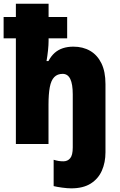

<svg xmlns="http://www.w3.org/2000/svg" viewBox="-23 -780 648 1040"><path d="M362.8 240.2Q342.3 240.2 313.5 236.3Q284.7 232.4 267.6 228V85.4Q282.2 89.8 294.2 91.8Q306.2 93.8 320.3 93.8Q343.3 93.8 357.2 77.1Q371.1 60.5 371.1 18.6V-269Q371.1 -324.2 357.7 -352.1Q344.2 -379.9 316.4 -379.9Q288.1 -379.9 271 -362.5Q253.9 -345.2 246.8 -308.1Q239.7 -271 239.7 -211.4V0H63V-572.3H-3.4V-688H63V-759.8H240.2V-688H340.8V-572.3H240.2V-558.6Q240.2 -537.6 237.1 -507.3Q233.9 -477.1 229 -449.2H239.3Q253.9 -476.6 273.2 -493.7Q292.5 -510.7 317.9 -519Q343.3 -527.3 374.5 -527.3Q426.3 -527.3 465.3 -504.6Q504.4 -481.9 526.4 -437Q548.3 -392.1 548.3 -324.7V44.9Q548.3 100.1 528.8 144.3Q509.3 188.5 468.3 214.4Q427.2 240.2 362.8 240.2Z"/></svg>

Font: Open Sans SemiCondensed ExtraBold
Style: Regular
Weight: 800
Width: 4
Designer: Monotype Design Team
Foundry: Monotype Imaging Inc.
Version: Version 3.000